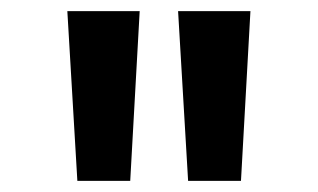

<svg xmlns="http://www.w3.org/2000/svg" viewBox="-20 -765 572 345"><path d="M119 -440H214L231 -745H101ZM300 -745 318 -440H413L430 -745Z"/></svg>

Font: Mluvka ExtraBold
Style: Regular
Weight: 800
Designer: Modified by Jiří Krblich, Original typeface by Gumpita Rahayu
Foundry: Gumpita Rahayu & Jiří Krblich
Version: Version 2.000;Glyphs 3.1.1 (3134)